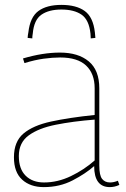

<svg xmlns="http://www.w3.org/2000/svg" viewBox="-20 -755 514 785"><path d="M37 -112Q37 -176 76 -209Q115 -242 188.5 -258Q262 -274 367 -285V-394Q367 -454 332 -487Q297 -520 226 -520Q195 -520 158.5 -515Q122 -510 80 -497L74 -516Q155 -540 225 -540Q300 -540 343 -504Q386 -468 386 -394V-78Q386 -38 397.5 -23.5Q409 -9 430 -9Q445 -9 462 -16L468 1Q457 6 447.5 8Q438 10 429 10Q365 10 365 -76Q330 -45 277 -17.5Q224 10 159 10Q104 10 70.5 -20.5Q37 -51 37 -112ZM57 -117Q57 -64 85 -36.5Q113 -9 160 -9Q216 -9 270 -35Q324 -61 367 -99V-266Q278 -259 208 -245Q138 -231 97.5 -201.5Q57 -172 57 -117ZM231 -735Q292 -735 326.5 -710Q361 -685 368 -622Q369 -611 370 -600L351 -598Q351 -603 350.5 -608Q350 -613 350 -617Q344 -674 313.5 -695Q283 -716 231 -716Q180 -716 149.5 -695Q119 -674 114 -618Q112 -607 112 -598L93 -600Q93 -606 94 -611.5Q95 -617 96 -623Q103 -685 137 -710Q171 -735 231 -735Z"/></svg>

Font: Georama Thin
Style: Regular
Weight: 100
Designer: Jean-Baptiste Levee
Foundry: Production Type
Version: Version 1.000